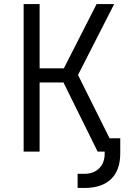

<svg xmlns="http://www.w3.org/2000/svg" viewBox="-20 -750 640 950"><path d="M97 0V-730H176V-412H296L458 -730H545L366 -379L522 -66H575V9Q575 92 529.5 136Q484 180 398 180H364V110H398Q443 110 470.5 83Q498 56 498 9V0H463L294 -342H176V0Z"/></svg>

Font: JetBrains Mono NL Light
Style: Regular
Weight: 300
Monospace: yes
Designer: Philipp Nurullin, Konstantin Bulenkov
Foundry: JetBrains
Version: Version 2.305; ttfautohint (v1.8.4.7-5d5b)